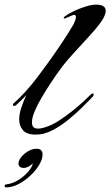

<svg xmlns="http://www.w3.org/2000/svg" viewBox="-63 -577 477 830"><path d="M92 5Q52 5 36 -14.5Q20 -34 20 -60Q20 -85 29.5 -113Q39 -141 51 -166Q38 -152 26 -140.5Q14 -129 6 -122Q2 -119 -2 -119Q-7 -119 -7 -124Q-7 -129 -1 -133Q20 -151 48 -182Q76 -213 100 -245Q120 -271 148 -310Q176 -349 205 -392.5Q234 -436 255 -472Q258 -478 261.5 -487Q265 -496 265 -503Q265 -513 257 -513Q255 -513 245.5 -509Q236 -505 227 -501Q218 -497 216 -497Q208 -497 217 -506Q233 -518 257.5 -529.5Q282 -541 308 -549Q334 -557 352 -557Q394 -557 394 -530Q394 -516 381 -493Q370 -475 349 -450.5Q328 -426 302.5 -398.5Q277 -371 253 -344.5Q229 -318 213 -298Q209 -293 193.5 -272Q178 -251 158.5 -221.5Q139 -192 119.5 -159.5Q100 -127 87.5 -97.5Q75 -68 75 -48Q75 -21 101 -21Q118 -21 144 -31Q169 -40 196.5 -58.5Q224 -77 250.5 -98Q277 -119 297.5 -138Q318 -157 328 -167Q334 -173 338 -173Q342 -173 342 -168Q342 -163 337 -158Q321 -141 293.5 -114Q266 -87 232.5 -59.5Q199 -32 163 -13.5Q127 5 92 5ZM-37 233Q-43 233 -43 227Q-43 221 -36 220Q-9 217 16 201.5Q41 186 58.5 165.5Q76 145 79 129Q72 137 60.5 143Q49 149 38 149Q30 149 23.5 144.5Q17 140 17 131Q17 118 26 105.5Q35 93 45 86Q70 66 95 66Q121 66 121 91Q121 111 106.5 135.5Q92 160 68.5 182Q45 204 17.5 218.5Q-10 233 -37 233Z"/></svg>

Font: Arizonia
Style: Regular
Weight: 400
Designer: Robert E. Leuschke
Foundry: Robert E. Leuschke
Version: Version 1.010; ttfautohint (v1.8.4.7-5d5b)